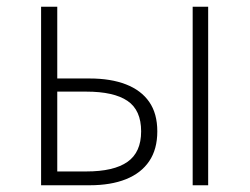

<svg xmlns="http://www.w3.org/2000/svg" viewBox="-20 -550 741 570"><path d="M102 0V-530H150V-317H246Q309 -317 354 -299.5Q399 -282 423 -247.5Q447 -213 447 -160Q447 -107 423 -71.5Q399 -36 354 -18Q309 0 246 0ZM150 -41H236Q318 -41 358.5 -69.5Q399 -98 399 -160Q399 -223 358.5 -250.5Q318 -278 236 -278H150ZM552 0V-530H598V0Z"/></svg>

Font: Noto Sans TC ExtraLight
Style: Regular
Weight: 250
Designer: Ryoko NISHIZUKA  (kana, bopomofo & ideographs); Paul D. Hunt (Latin, Greek & Cyrillic); Sandoll Communications , Soo-you
Foundry: Adobe
Version: Version 2.004-H2;hotconv 1.0.118;makeotfexe 2.5.65603